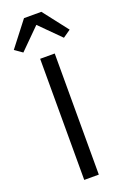

<svg xmlns="http://www.w3.org/2000/svg" viewBox="-201 -988 674 1040"><g transform="rotate(-20 136.0 -467.5)"><path d="M186 -935.1H85.9L-24.9 -792L19 -761.2L136.2 -877.9L252.9 -761.2L296.9 -792ZM92.8 -698.2V0H176.8V-698.2Z"/></g></svg>

Font: Plexus Sans
Style: Regular
Weight: 400
Version: Version 2.001;PS 002.001;hotconv 1.0.70;makeotf.lib2.5.58329